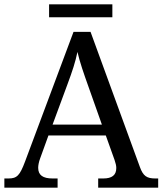

<svg xmlns="http://www.w3.org/2000/svg" viewBox="-20 -860 745 880"><path d="M205 -781H495V-840H205ZM0 0H244V-42H221C177 -42 155 -57 155 -91C155 -102 158 -118 164 -134L202 -239H465L505 -127C510 -112 513 -101 513 -90C513 -57 493 -42 453 -42H430V0H705V-42H692C653 -42 636 -53 621 -95L395 -714H317L95 -120C71 -56 58 -42 19 -42H0ZM221 -289 289 -473C312 -535 325 -574 335 -622C346 -574 364 -523 385 -464L447 -289Z"/></svg>

Font: Noto Fangsong KSS Rotated
Style: Regular
Weight: 400
Designer: LIU Zhao, ZHANG Congyu, Kushim JIANG
Foundry: Guyu Beijing Co. Ltd.
Version: Version 1.000;November 16, 2022;FontCreator 11.5.0.2427 64-b